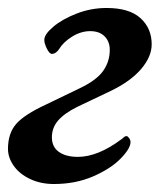

<svg xmlns="http://www.w3.org/2000/svg" viewBox="-32 -447 406 481"><path d="M-12 -74Q-12 -113 8.5 -136.5Q29 -160 83 -185L168 -226Q210 -246 226.5 -269.5Q243 -293 243 -322Q243 -343 230 -356Q217 -369 194 -369Q171 -369 149 -355.5Q127 -342 116 -324Q113 -319 108 -315.5Q103 -312 98 -312Q92 -312 85.5 -325Q79 -338 79 -347Q79 -361 101.5 -380Q124 -399 160 -413Q196 -427 235 -427Q292 -427 320 -401.5Q348 -376 348 -336Q348 -305 321.5 -274Q295 -243 245 -219L161 -179Q129 -163 113.5 -145Q98 -127 98 -103Q98 -79 115.5 -66.5Q133 -54 163 -54Q213 -54 272 -98Q274 -99 277.5 -102.5Q281 -106 285 -106Q288 -106 291.5 -101Q295 -96 295 -91Q295 -75 270 -49.5Q245 -24 201 -5Q157 14 103 14Q70 14 43.5 1.5Q17 -11 2.5 -31.5Q-12 -52 -12 -74Z"/></svg>

Font: EB Garamond SemiBold
Style: Italic
Weight: 600
Italic angle: -17.2°
Designer: Georg Duffner and Octavio Pardo
Foundry: Georg Duffner
Version: Version 1.000